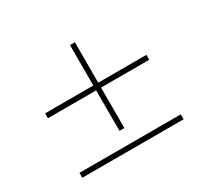

<svg xmlns="http://www.w3.org/2000/svg" viewBox="-153 -1023 1306 1221"><g transform="rotate(-30 500.0 -412.0)"><path d="M872 -500H518V-797H482V-500H128V-464H482V-167H518V-464H872ZM128 -63V-27H872V-63Z"/></g></svg>

Font: Source Han Sans CN ExtraLight
Style: Regular
Weight: 250
Designer: Ryoko NISHIZUKA (kana & ideographs); Paul D. Hunt (Latin, Greek & Cyrillic); Wenlong ZHANG (bopomofo); Sandoll Communica
Foundry: Adobe Systems Incorporated
Version: Version 1.004;PS 1.004;hotconv 16.6.51;makeotf.lib2.5.65220